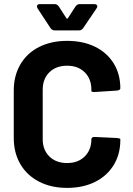

<svg xmlns="http://www.w3.org/2000/svg" viewBox="-20 -907 648 935"><path d="M47 -235V-466Q47 -538 79 -593Q111 -648 170 -678Q229 -708 307 -708Q384 -708 442.5 -679.5Q501 -651 533.5 -598.5Q566 -546 566 -477Q566 -468 550 -466L443 -459H439Q425 -459 425 -464V-470Q425 -523 392.5 -555Q360 -587 307 -587Q253 -587 220.5 -555Q188 -523 188 -470V-229Q188 -177 220.5 -145Q253 -113 307 -113Q360 -113 392.5 -145Q425 -177 425 -229Q425 -234 429.5 -237.5Q434 -241 442 -240L549 -235Q566 -233 566 -230V-225Q566 -156 533.5 -103Q501 -50 442.5 -21Q384 8 307 8Q229 8 170 -22.5Q111 -53 79 -108Q47 -163 47 -235ZM226 -770 163 -866Q160 -872 160 -876Q160 -881 163.5 -884Q167 -887 174 -887H246Q258 -887 266 -876L303 -819Q305 -816 307.5 -816Q310 -816 311 -819L348 -876Q356 -887 368 -887H439Q446 -887 450 -884Q454 -881 454 -876Q454 -871 450 -866L385 -770Q377 -759 365 -759H246Q234 -759 226 -770Z"/></svg>

Font: Barlow
Style: Bold
Weight: 700
Designer: Jeremy Tribby
Foundry: Jeremy Tribby
Version: Version 1.101 August 23, 2024